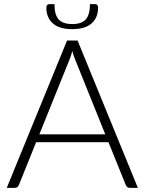

<svg xmlns="http://www.w3.org/2000/svg" viewBox="-20 -902 694 922"><path d="M485.5 -257 341.5 -614.5Q334 -632 327 -656.5Q324 -644.5 320.5 -633.8Q317 -623 313 -614L169 -257ZM642 0H602.5Q595.5 0 591 -3.8Q586.5 -7.5 584 -13.5L501 -219H153.5L70.5 -13.5Q68.5 -8 63.5 -4Q58.5 0 51.5 0H12.5L302 -707.5H352.5ZM327 -786.5Q372 -786.5 392 -809Q412 -831.5 412 -882H439Q444.5 -882 447.8 -877.2Q451 -872.5 451 -865.5Q451 -817.5 420 -789.8Q389 -762 327 -762Q265 -762 233.8 -789.8Q202.5 -817.5 202.5 -865.5Q202.5 -872.5 206 -877.2Q209.5 -882 215 -882H241.5Q241.5 -831.5 261.5 -809Q281.5 -786.5 327 -786.5Z"/></svg>

Font: Lato 2
Style: Regular
Weight: 300
Designer: Lukasz Dziedzic with Adam Twardoch and Botio Nikoltchev
Foundry: tyPoland Lukasz Dziedzic
Version: Version 2.015; 2015-08-06; http://www.latofonts.com/